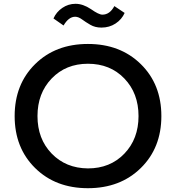

<svg xmlns="http://www.w3.org/2000/svg" viewBox="-20 -964 925 1009"><path d="M57 -354Q57 -521 164.5 -627Q272 -733 442 -733Q612 -733 720 -627Q828 -521 828 -354Q828 -187 720 -81Q612 25 442 25Q272 25 164.5 -81Q57 -187 57 -354ZM177 -354Q177 -234 251.5 -157Q326 -80 442 -79Q559 -79 633.5 -156.5Q708 -234 708 -354Q708 -474 633.5 -551.5Q559 -629 442 -629Q326 -629 251.5 -551.5Q177 -474 177 -354ZM314 -830 261 -867Q276 -901 307.5 -922.5Q339 -944 377 -944Q416 -944 458 -916Q499 -887 518 -887Q557 -887 581 -932L635 -896Q620 -862 587.5 -840.5Q555 -819 513 -819Q480 -819 455 -833.5Q430 -848 411 -862Q392 -876 375 -876Q341 -876 314 -830Z"/></svg>

Font: Metropolitano Medium
Style: Regular
Weight: 500
Designer: Fonts by Alex Slobzheninov & Chris M. Simpson / Changes by Cristiano Sobral
Foundry: Fonts by Alex Slobzheninov & Chris M. Simpson / Changes by Cristiano Sobral
Version: Version 1.00;August 30, 2020;FontCreator 13.0.0.2681 64-bit